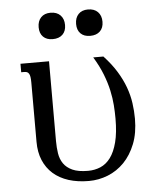

<svg xmlns="http://www.w3.org/2000/svg" viewBox="-53 -772 684 828"><g transform="rotate(-5 289.5 -358.5)"><path d="M87.9 -433.6Q87.9 -448.7 86.4 -458Q85 -467.3 81.5 -472.7Q78.1 -478 73.2 -480Q68.4 -481.9 62 -481.9H48.3V-518.6H171.9V-173.3Q171.9 -145.5 175.8 -120.1Q179.7 -94.7 192.9 -75.4Q206.1 -56.2 231.2 -44.7Q256.3 -33.2 298.8 -33.2Q327.1 -33.2 352.3 -43.7Q377.4 -54.2 396 -79.1Q414.6 -104 425.3 -145.3Q436 -186.5 436 -247.6Q436 -275.4 433.8 -305.7Q431.6 -335.9 424.3 -369.6Q417 -403.3 402.6 -440.4Q388.2 -477.5 363.3 -518.6H407.2Q440.9 -482.4 462.6 -447Q484.4 -411.6 497.1 -376.7Q509.8 -341.8 514.6 -307.6Q519.5 -273.4 519.5 -239.7Q519.5 -177.7 501 -130.9Q482.4 -84 451.7 -52.5Q420.9 -21 381.1 -5.1Q341.3 10.7 298.8 10.7Q250 10.7 210.9 -1.7Q171.9 -14.2 144.5 -38.3Q117.2 -62.5 102.5 -97.4Q87.9 -132.3 87.9 -177.2ZM140.1 -668.5Q140.1 -695.3 155 -710.9Q169.9 -726.6 196.3 -726.6Q223.6 -726.6 239 -710.9Q254.4 -695.3 254.4 -668.5Q254.4 -642.1 239 -627.2Q223.6 -612.3 196.3 -612.3Q169.9 -612.3 155 -627.2Q140.1 -642.1 140.1 -668.5ZM302.2 -668.5Q302.2 -695.3 317.1 -710.9Q332 -726.6 358.4 -726.6Q385.7 -726.6 401.1 -710.9Q416.5 -695.3 416.5 -668.5Q416.5 -642.1 401.1 -627.2Q385.7 -612.3 358.4 -612.3Q332 -612.3 317.1 -627.2Q302.2 -642.1 302.2 -668.5Z"/></g></svg>

Font: Arian AMU Serif
Style: Regular
Weight: 400
Designer: Ruben Hakobyan (Tarumian)
Foundry: Ruben Hakobyan (Tarumian)
Version: Version 1.002